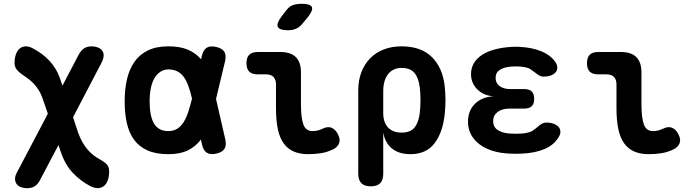

<svg xmlns="http://www.w3.org/2000/svg" viewBox="-20 -805 3640 1015"><path d="M517 -474 366 -185 393 -104Q403 -76 416 -53Q429 -30 444.5 -12.5Q460 5 476 17Q492 29 507 37Q537 54 547 67Q557 80 557 101Q557 129 549.5 149Q542 169 528.5 179Q515 189 497 189.5Q479 190 458 179Q407 153 365 109Q323 65 300 -6L289 -38L192 146Q181 168 164.5 179Q148 190 123 190Q106 190 91 184.5Q76 179 68 168Q60 157 59.5 141Q59 125 71 104L233 -204L205 -285Q197 -309 185 -328Q173 -347 159 -362Q145 -377 131 -387.5Q117 -398 106 -405Q78 -424 67.5 -438.5Q57 -453 57 -471Q57 -499 64.5 -519Q72 -539 85.5 -549.5Q99 -560 117 -560Q135 -560 156 -548Q179 -536 200 -520.5Q221 -505 240 -485Q259 -465 274 -440Q289 -415 300 -382L310 -352L396 -516Q408 -538 424 -549Q440 -560 465 -560Q482 -560 496.5 -554.5Q511 -549 519.5 -538.5Q528 -528 528 -512Q528 -496 517 -474Z M1171 -68Q1178 -36 1166.5 -18Q1155 0 1123.5 7Q1092 14 1073.5 2.5Q1055 -9 1048 -41L1042 -67Q1042 -66 1041 -66Q1014 -30 973 -10Q932 10 870 10Q804 10 759.5 -10Q715 -30 688.5 -66.5Q662 -103 650.5 -154.5Q639 -206 639 -270Q639 -334 651.5 -387Q664 -440 691 -478.5Q718 -517 762 -538.5Q806 -560 870 -560Q932 -560 973 -542.5Q1014 -525 1042 -493Q1042 -492 1043 -491L1047 -509Q1054 -541 1072.5 -552.5Q1091 -564 1122.5 -557Q1154 -550 1165.5 -532Q1177 -514 1170 -482L1122 -282ZM995 -283Q987 -320 977 -347Q966 -378 951.5 -398Q937 -418 917 -428Q897 -438 870 -438Q847 -438 828.5 -426Q810 -414 797 -392.5Q784 -371 777.5 -339.5Q771 -308 771 -270Q771 -232 776.5 -202.5Q782 -173 793.5 -153Q805 -133 824 -122.5Q843 -112 870 -112Q897 -112 917 -124.5Q937 -137 951.5 -160.5Q966 -184 976 -216Q986 -247 995 -283Z M1571 -256Q1571 -181 1584 -146.5Q1597 -112 1632 -112Q1644 -112 1656.5 -114.5Q1669 -117 1684 -124Q1712 -138 1732 -130Q1752 -122 1765 -98Q1780 -71 1773.5 -50.5Q1767 -30 1744 -17Q1712 -1 1679 4.5Q1646 10 1610 10Q1566 10 1534 -3.5Q1502 -17 1480.5 -46Q1459 -75 1449 -121.5Q1439 -168 1439 -233V-358Q1439 -385 1425.5 -398.5Q1412 -412 1385 -412H1342Q1312 -412 1297.5 -426.5Q1283 -441 1283 -471Q1283 -501 1297.5 -515.5Q1312 -530 1342 -530H1463Q1517 -530 1544 -503Q1571 -476 1571 -422ZM1578 -679Q1563 -661 1544.5 -653Q1526 -645 1503 -645Q1458 -645 1449 -662.5Q1440 -680 1467 -716L1492 -749Q1509 -771 1528.5 -778Q1548 -785 1575 -785Q1621 -785 1628.5 -767.5Q1636 -750 1608 -715Z M1940 180Q1907 180 1890.5 163.5Q1874 147 1874 114V-328Q1874 -381 1890.5 -423.5Q1907 -466 1936.5 -496.5Q1966 -527 2008.5 -543.5Q2051 -560 2103 -560Q2207 -560 2264 -502.5Q2321 -445 2331 -348Q2335 -312 2335 -275.5Q2335 -239 2331 -202Q2321 -105 2277 -47.5Q2233 10 2150 10Q2089 10 2052 -20Q2015 -50 2006 -105V114Q2006 147 1990 163.5Q1974 180 1940 180ZM2103 -104Q2149 -104 2171 -130.5Q2193 -157 2199 -207Q2203 -241 2203 -275Q2203 -309 2199 -343Q2193 -393 2171 -419.5Q2149 -446 2103 -446Q2080 -446 2062 -437.5Q2044 -429 2031.5 -413Q2019 -397 2012.5 -374.5Q2006 -352 2006 -323V-207Q2006 -158 2031.5 -131Q2057 -104 2103 -104Z M2913 -481Q2925 -466 2926 -451Q2927 -436 2919 -425Q2911 -414 2894.5 -407Q2878 -400 2854 -400Q2844 -400 2836 -403.5Q2828 -407 2820.5 -412.5Q2813 -418 2805.5 -424Q2798 -430 2788 -436Q2779 -444 2765 -447.5Q2751 -451 2732 -453Q2719 -454 2706.5 -454Q2694 -454 2682 -453Q2644 -450 2622 -435.5Q2600 -421 2600 -393Q2600 -366 2621 -350Q2642 -334 2679 -334H2752Q2778 -334 2791 -321.5Q2804 -309 2804 -282Q2804 -256 2791 -243.5Q2778 -231 2752 -231H2674Q2634 -231 2610.5 -213Q2587 -195 2587 -165Q2587 -134 2610.5 -118Q2634 -102 2674 -99Q2690 -98 2707 -98Q2724 -98 2740 -99Q2762 -101 2778 -106Q2794 -111 2805 -121Q2813 -126 2820.5 -133Q2828 -140 2835 -145Q2842 -150 2850 -153.5Q2858 -157 2869 -157Q2892 -157 2909 -150Q2926 -143 2934.5 -132Q2943 -121 2942.5 -106.5Q2942 -92 2930 -75Q2906 -37 2857 -16.5Q2808 4 2740 7Q2724 8 2707 8Q2690 8 2674 7Q2625 5 2584.5 -7.5Q2544 -20 2515 -42Q2486 -64 2470 -94Q2454 -124 2454 -162Q2454 -220 2491 -256.5Q2528 -293 2590 -296Q2537 -299 2503.5 -332.5Q2470 -366 2470 -413Q2470 -446 2485.5 -471.5Q2501 -497 2528.5 -515Q2556 -533 2595 -543.5Q2634 -554 2682 -557Q2694 -558 2706.5 -558Q2719 -558 2732 -557Q2795 -553 2841.5 -534Q2888 -515 2913 -481Z M3371 -256Q3371 -181 3384 -146.5Q3397 -112 3432 -112Q3444 -112 3456.5 -114.5Q3469 -117 3484 -124Q3512 -138 3532 -130Q3552 -122 3565 -98Q3580 -71 3573.5 -50.5Q3567 -30 3544 -17Q3512 -1 3479 4.5Q3446 10 3410 10Q3366 10 3334 -3.5Q3302 -17 3280.5 -46Q3259 -75 3249 -121.5Q3239 -168 3239 -233V-358Q3239 -385 3225.5 -398.5Q3212 -412 3185 -412H3142Q3112 -412 3097.5 -426.5Q3083 -441 3083 -471Q3083 -501 3097.5 -515.5Q3112 -530 3142 -530H3263Q3317 -530 3344 -503Q3371 -476 3371 -422Z"/></svg>

Font: Maple Mono Normal NL
Style: Bold
Weight: 700
Monospace: yes
Designer: subframe7536
Version: Version 7.000